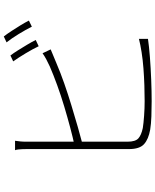

<svg xmlns="http://www.w3.org/2000/svg" viewBox="79 -918 841 1040"><g transform="rotate(-90 500.0 -397.5)"><path d="M720 -762Q733 -745 748 -721Q763 -697 778 -672Q793 -647 804 -625L770 -609Q756 -639 732 -679Q708 -719 688 -747ZM823 -798Q837 -780 853 -755.5Q869 -731 884 -706.5Q899 -682 909 -662L876 -646Q859 -680 836 -717.5Q813 -755 791 -783ZM258 -737Q256 -723 254.5 -709Q253 -695 253 -675Q253 -663 253 -623.5Q253 -584 253 -528Q253 -472 253 -409.5Q253 -347 253 -289.5Q253 -232 253 -189Q253 -146 253 -128Q253 -85 271 -69Q289 -53 327 -45Q352 -41 393 -38Q434 -35 473 -35Q513 -35 558.5 -36.5Q604 -38 650 -41.5Q696 -45 737.5 -51.5Q779 -58 810 -66V-17Q770 -11 711 -6.5Q652 -2 589 0.5Q526 3 472 3Q431 3 390 1.5Q349 0 318 -5Q267 -14 240 -38Q213 -62 213 -120Q213 -141 213 -185.5Q213 -230 213 -289Q213 -348 213 -410.5Q213 -473 213 -528.5Q213 -584 213 -623.5Q213 -663 213 -675Q213 -687 212.5 -697.5Q212 -708 211 -718.5Q210 -729 207 -737ZM234 -415Q276 -424 330.5 -438.5Q385 -453 443.5 -470.5Q502 -488 558.5 -508.5Q615 -529 661 -549Q681 -558 699.5 -568Q718 -578 732 -588L753 -544Q738 -538 717 -529Q696 -520 676 -512Q627 -491 568.5 -470.5Q510 -450 449 -431.5Q388 -413 332.5 -397Q277 -381 234 -370Z"/></g></svg>

Font: Noto Sans KR ExtraLight
Style: Regular
Weight: 250
Designer: Ryoko NISHIZUKA  (kana, bopomofo & ideographs); Paul D. Hunt (Latin, Greek & Cyrillic); Sandoll Communications , Soo-you
Foundry: Adobe
Version: Version 2.004-H2;hotconv 1.0.118;makeotfexe 2.5.65603